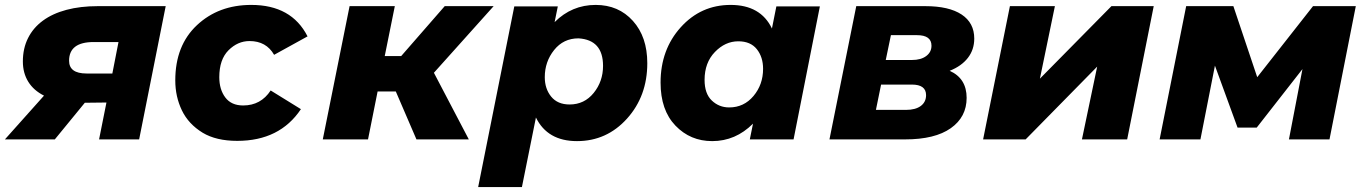

<svg xmlns="http://www.w3.org/2000/svg" viewBox="-49 -567 5548 781"><path d="M-29 0 130 -178Q88 -199 66 -234.5Q44 -270 44 -317Q44 -370 65 -412Q86 -454 125.5 -483Q165 -512 221.5 -527Q278 -542 349 -542H625L517 0H354L384 -150L296 -149L174 0ZM408 -268 433 -396H332Q232 -396 232 -320Q232 -268 303 -268Z M916 6Q830.5 6 775.5 -27Q717.5 -62.5 690.8 -118.2Q664 -174 664 -240Q664 -382 752 -464.5Q840 -547 973 -547Q1137 -547 1202 -419L1066 -344Q1034 -400 966 -400Q918 -400 880.5 -362.5Q843 -325 843 -253Q843 -203 867.5 -170.5Q892 -138 940 -138Q1012 -138 1052 -199L1175 -123Q1089 6 916 6Z M1373 -542H1557L1516 -339H1583L1760 -542H1959L1716 -271L1858 0H1645L1561 -195H1487L1448 0H1264Z M2074 194H1896L2043 -541H2220L2207 -477Q2277 -547 2374 -547Q2467 -547 2525.5 -482Q2584 -417 2584 -310Q2584 -176 2501.5 -84.5Q2419 7 2298 7Q2178 7 2131 -89ZM2268 -142Q2328 -142 2366 -189Q2404 -236 2404 -299Q2404 -405 2304 -411Q2243 -411 2205 -363.5Q2167 -316 2167 -253Q2167 -206 2193 -174Q2219 -142 2268 -142Z M2848 7Q2759 7 2698.5 -56Q2638 -119 2638 -231Q2638 -365 2720 -456Q2802 -547 2923 -547Q3045 -547 3091 -451L3109 -541H3286L3179 0H3001L3014 -64Q2943 7 2848 7ZM2917 -130Q2977 -130 3016 -176.5Q3055 -223 3055 -287Q3055 -335 3029.5 -367Q3004 -399 2954 -399Q2901 -399 2859 -355.5Q2817 -312 2817 -242Q2817 -186 2846.5 -158Q2876 -130 2917 -130Z M3434 -542H3715Q3811 -542 3862.5 -508Q3914 -474 3914 -410Q3914 -365 3888 -331.5Q3862 -298 3814 -279Q3883 -248 3883 -169Q3883 -91 3818.5 -45.5Q3754 0 3633 0H3325ZM3661 -323Q3697 -323 3718.5 -339Q3740 -355 3740 -381Q3740 -424 3681 -424H3575L3554 -323ZM3636 -120Q3675 -120 3696.5 -136Q3718 -152 3718 -180Q3718 -223 3660 -223H3535L3514 -120Z M4059 -542H4242L4181 -247L4472 -542H4644L4536 0H4352L4414 -296L4123 0H3950Z M4776 -542H4968L5065 -253L5292 -542H5466L5359 0H5194L5249 -286L5063 -48H4985L4893 -300L4834 0H4668Z"/></svg>

Font: Argentum Sans
Style: Bold Italic
Weight: 700
Italic angle: -11°
Designer: Julieta Ulanovsky (font), Cristiano Sobral (main changes and remaster)
Foundry: Julieta Ulanovsky (font), Cristiano Sobral (main changes and remaster)
Version: Version 2.007;June 15, 2022;FontCreator 14.0.0.2814 64-bit; 